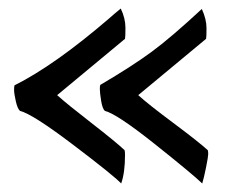

<svg xmlns="http://www.w3.org/2000/svg" viewBox="-20 -453 549 450"><path d="M453 -432Q464 -408 464 -387Q464 -366 463 -362L304 -230Q327 -209 386 -165Q445 -121 467 -101Q468 -98 468 -92Q468 -86 463 -61Q458 -36 454 -23Q430 -46 342 -116Q254 -186 226 -193Q220 -198 217 -217Q214 -236 214 -244Q214 -252 215 -254Q290 -298 336 -332Q382 -366 453 -432ZM263 -433Q274 -410 274 -388Q274 -366 273 -362L114 -230Q136 -210 194 -165Q252 -120 272 -101Q273 -98 273 -90Q273 -48 264 -23Q246 -42 151 -114Q56 -186 27 -193Q21 -198 17 -216Q13 -234 13 -242Q13 -250 14 -253Q108 -300 236 -410Q247 -420 263 -433Z"/></svg>

Font: Lusitana
Style: Bold
Weight: 700
Designer: Ana Paula Megda
Foundry: Ana Paula Megda
Version: Version 1.001; ttfautohint (v1.4.1)